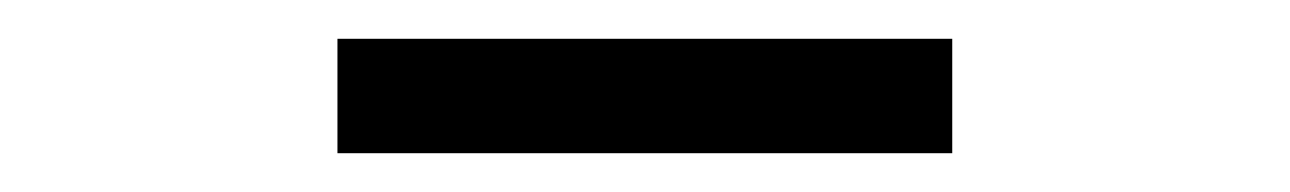

<svg xmlns="http://www.w3.org/2000/svg" viewBox="-20 -645 665 99"><path d="M154 -566V-625H471V-566Z"/></svg>

Font: Inconsolata Expanded Thin
Style: Regular
Weight: 100
Width: 7
Monospace: yes
Designer: Raph Levien, Cyreal, Brenton Simpson
Foundry: Raph Levien, Cyreal, Google
Version: Version 3.100; ttfautohint (v1.8.4.7-5d5b)